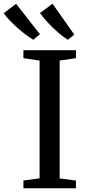

<svg xmlns="http://www.w3.org/2000/svg" viewBox="-91 -1013 464 1033"><path d="M122 -53.5V-687L35 -700V-743H317.5V-700L230 -687V-53L317.5 -41.5V0H35V-42ZM87.5 -799.5Q70 -810 48 -826.2Q26 -842.5 3.8 -862.2Q-18.5 -882 -38.2 -902.5Q-58 -923 -71 -942L-4.5 -992.5L124 -829L88.5 -799.5ZM273 -799.5Q250 -814 222 -838Q194 -862 168 -889.8Q142 -917.5 124 -942.5L191.5 -993L309 -826.5L274 -799.5Z"/></svg>

Font: Merriweather 48pt
Style: Regular
Weight: 400
Version: Version 2.100